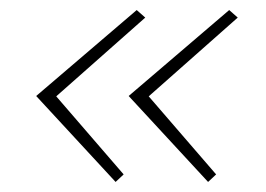

<svg xmlns="http://www.w3.org/2000/svg" viewBox="-20 -402 529 382"><path d="M210 -40 52 -211 252 -382 269 -367 87 -206V-216L226 -55ZM394 -40 236 -211 436 -382 453 -367 271 -206V-216L410 -55Z"/></svg>

Font: Ysabeau Office Thin
Style: Italic
Weight: 250
Italic angle: -12°
Designer: Christian Thalmann (Catharsis Fonts)
Version: Version 2.001;gftools[0.9.30]; featfreeze: tnum,lnum,ss02